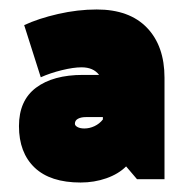

<svg xmlns="http://www.w3.org/2000/svg" viewBox="-20 -722 387 405"><path d="M152 -580Q177 -580 189 -564H155Q92 -564 56 -537Q20 -510 20 -456Q20 -400 53 -368.5Q86 -337 150 -337Q179 -337 204.5 -346Q230 -355 246 -371L269 -344H327V-558Q327 -625 290 -663.5Q253 -702 184 -702Q144 -702 102.5 -692.5Q61 -683 31 -669L66 -559Q86 -568 110.5 -574Q135 -580 152 -580ZM161 -475H197V-470Q190 -461 179.5 -456Q169 -451 158 -451Q149 -451 143.5 -454Q138 -457 138 -461Q138 -468 144.5 -471.5Q151 -475 161 -475Z"/></svg>

Font: Catamaran
Style: Regular
Weight: 900
Designer: Pria Ravichandran
Version: Version 1.001;PS 001.000;hotconv 1.0.70;makeotf.lib2.5.58329